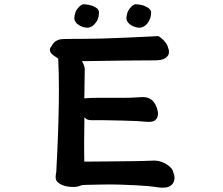

<svg xmlns="http://www.w3.org/2000/svg" viewBox="-20 -829 1040 896"><path d="M374 -281.7Q372.6 -216.3 372.6 -164.8Q372.6 -113.3 373 -99.4Q373.5 -85.4 373.5 -74.7Q394.5 -74.7 489.7 -75.7Q585 -76.7 613 -77.1Q641.1 -77.6 650.6 -77.9Q660.2 -78.1 668.5 -78.6Q684.6 -79.1 690.4 -79.3Q696.3 -79.6 698.2 -79.6Q725.6 -79.6 749.5 -66.9Q775.4 -52.7 785.2 -35.6Q787.6 -30.3 792.5 -13.2Q794.4 -5.9 794.4 2Q794.4 9.8 791.5 17.6Q786.6 33.2 768.1 42Q757.3 46.9 739.7 46.9Q726.1 46.9 714.4 44.9Q677.7 38.6 606.9 35.2Q532.2 31.7 494.1 31.7Q456.1 31.7 436.3 32.5Q416.5 33.2 407.7 33.2Q390.6 33.7 380.9 33.7Q362.3 33.7 353 38.1Q340.8 43.5 321.3 43.5Q310.1 43.5 296.4 41.5Q274.4 38.1 258.8 28.3Q252.9 24.4 248.5 20.5Q239.7 11.7 239.7 -2Q239.7 -13.7 242.7 -26.9Q242.7 -31.2 244.1 -57.4Q245.6 -83.5 247.6 -126.5Q254.9 -291 254.9 -412.6Q254.9 -496.6 251.5 -555.2Q248 -558.1 242.2 -562Q227.5 -571.3 222.2 -576.7L216.8 -583.5Q212.9 -589.4 212.9 -596.2Q212.9 -599.6 213.9 -604Q219.2 -611.3 222.2 -616.7Q227.1 -625.5 233.6 -631.8Q240.2 -638.2 251.5 -642.6Q262.7 -647 281.2 -647Q289.1 -647 317.9 -647.5Q346.7 -647.9 382.8 -647.9Q439.9 -647.9 556.2 -652.8Q669.4 -657.7 687.5 -658.9Q705.6 -660.2 714.8 -660.6Q720.7 -660.6 727.3 -655.5Q733.9 -650.4 738.3 -646Q742.7 -641.6 745.1 -639.6Q757.3 -626 761.2 -616.7Q762.2 -611.8 765.4 -603.3Q768.6 -594.7 768.6 -588.9Q768.6 -583 767.6 -578.1Q764.6 -565.9 749.5 -556.6Q734.9 -547.4 701.2 -547.4Q654.3 -547.4 559.1 -546.4Q463.9 -545.4 426.5 -544.4Q389.2 -543.5 361.8 -543.5Q366.7 -537.6 369.6 -529.8Q375.5 -515.6 375.5 -507.3Q375.5 -489.3 373.5 -370.1Q403.3 -372.6 434.6 -372.6H562.5Q593.8 -372.6 616.2 -374.5Q624 -374.5 631.8 -375.2Q639.6 -376 645.8 -376Q651.9 -376 659.2 -375Q672.9 -373.5 685.3 -364.7Q697.8 -356 707 -337.4Q710.9 -329.1 714.1 -318.1Q717.3 -307.1 717.3 -298.3Q717.3 -279.8 704.6 -268.6Q695.3 -260.3 675.3 -260.3Q672.4 -260.3 670.4 -260.3Q627 -263.7 615.7 -264.2Q602.1 -264.6 548.1 -266.4Q494.1 -268.1 462.4 -268.1H410.2Q408.2 -268.1 406.2 -268.1Q386.2 -268.1 377.4 -278.3Q375.5 -280.3 374 -281.7ZM368.2 -809.1Q394.5 -809.1 417 -799.3Q441.9 -788.6 441.9 -771.2Q441.9 -753.9 436.8 -740.7Q431.6 -727.5 423.3 -718.8L420.4 -715.3Q409.7 -704.6 397.5 -701.2Q393.1 -699.7 388.7 -699.7Q367.7 -699.7 348.1 -711.9Q327.6 -724.6 326.7 -744.1Q328.6 -771.5 340.3 -787.1Q352.1 -802.2 361.8 -806.6L366.7 -809.1ZM611.3 -809.1Q623.5 -809.1 636.2 -806.6Q648.9 -804.2 656.7 -800.3Q670.9 -793.9 678 -787.1Q685.1 -780.3 685.1 -771.5Q685.1 -753.9 679.7 -740.7Q669.9 -715.3 649.4 -704.6Q640.1 -699.7 631.8 -699.7Q610.8 -699.7 591.3 -711.9Q570.8 -724.6 569.8 -744.1Q571.8 -771.5 583.5 -787.1Q595.2 -802.2 605 -806.6L609.9 -809.1Z"/></svg>

Font: Bakudai
Style: Medium
Weight: 500
Version: Version 1.48